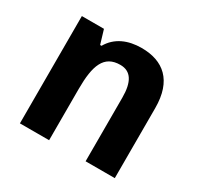

<svg xmlns="http://www.w3.org/2000/svg" viewBox="-124 -698 866 843"><g transform="rotate(30 308.5 -277.0)"><path d="M368 -554C300 -554 242 -530 210 -474H203L182 -544H70V0H218V-260C218 -378 241 -443 324 -443C378 -443 403 -402 403 -323V0H551V-355C551 -495 478 -554 368 -554Z"/></g></svg>

Font: Noto Sans Display
Style: Bold
Weight: 700
Designer: Monotype Design Team
Foundry: Monotype Imaging Inc.
Version: Version 1.900